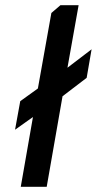

<svg xmlns="http://www.w3.org/2000/svg" viewBox="-20 -720 373 740"><path d="M60 0 107 -269 38 -220 58 -330 126 -379 178 -670 213 -700H283L240 -459L333 -530L314 -420L221 -349L160 0Z"/></svg>

Font: Scada
Style: Italic
Weight: 400
Italic angle: -10°
Designer: Jovanny Lemonad
Foundry: Jovanny Lemonad
Version: Version 4.100;PS 004.100;hotconv 1.0.88;makeotf.lib2.5.64775